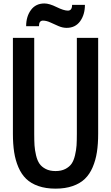

<svg xmlns="http://www.w3.org/2000/svg" viewBox="-20 -1097 651 1126"><path d="M370.6 -933.6Q347.2 -933.6 322.5 -944.3Q297.9 -955.1 274.9 -965.6Q252 -976.1 231.9 -976.1Q208.5 -976.1 208.5 -943.4H133.3Q133.3 -1000 161.4 -1038.3Q189.5 -1076.7 240.7 -1076.7Q269 -1076.7 311.5 -1055.7Q354 -1034.7 377.9 -1034.7Q402.8 -1034.7 402.8 -1068.4H478Q478 -1011.2 450 -972.4Q421.9 -933.6 370.6 -933.6ZM555.7 -312.5Q555.7 -252.4 548.3 -204.8Q541 -157.2 523.4 -116.2Q505.9 -75.2 477.8 -48.1Q449.7 -21 406.2 -5.9Q362.8 9.3 305.7 9.3Q248.5 9.3 205.1 -5.9Q161.6 -21 133.5 -48.1Q105.5 -75.2 87.9 -116.2Q70.3 -157.2 63 -204.8Q55.7 -252.4 55.7 -312.5V-875H180.7V-312.5Q180.7 -272 182.4 -244.6Q184.1 -217.3 191.4 -186.3Q198.7 -155.3 211.7 -136.7Q224.6 -118.2 248.3 -106Q272 -93.8 305.7 -93.8Q339.4 -93.8 363 -106Q386.7 -118.2 399.7 -136.7Q412.6 -155.3 419.9 -186.3Q427.2 -217.3 429 -244.6Q430.7 -272 430.7 -312.5V-875H555.7Z"/></svg>

Font: Oswald
Style: Stencbab
Weight: 400
Designer: Mathieu Le Lay
Foundry: Mathieu Le Lay
Version: Version 1.000